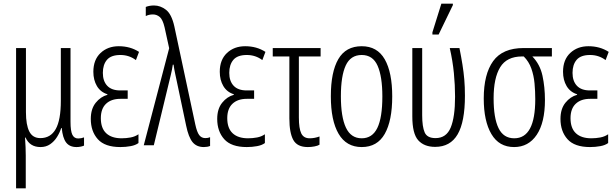

<svg xmlns="http://www.w3.org/2000/svg" viewBox="-20 -795 3373 1051"><path d="M68 236V-532H122V-181Q122 -111 140.5 -75Q159 -39 201 -39Q257 -39 285 -88.5Q313 -138 313 -243V-532H366V-128Q366 -78 376 -57.5Q386 -37 408 -37Q425 -37 440 -43V2Q434 5 422.5 7.5Q411 10 399 10Q361 10 342 -15Q323 -40 318 -94H315Q307 -69 292 -45Q277 -21 254.5 -5.5Q232 10 202 10Q143 10 120 -42H117Q119 -13 120 11Q121 35 121 56V236Z M639 10Q554 10 515.5 -33Q477 -76 477 -144Q477 -199 504 -232.5Q531 -266 568 -276V-279Q530 -291 510.5 -324Q491 -357 491 -402Q491 -468 530.5 -505Q570 -542 630 -542Q693 -542 741 -511L724 -466Q687 -494 639 -494Q588 -494 565.5 -467.5Q543 -441 543 -396Q543 -351 567 -325.5Q591 -300 638 -300H679V-254H639Q589 -254 560.5 -227Q532 -200 532 -148Q532 -93 561.5 -65.5Q591 -38 646 -38Q671 -38 695 -42.5Q719 -47 738 -60V-12Q722 0 695 5Q668 10 639 10Z M1096 10Q1056 10 1034 -17Q1012 -44 999 -107L949 -344Q943 -372 939.5 -388.5Q936 -405 934 -416Q932 -427 930 -441H926Q922 -413 915 -385L822 0H767L906 -531L881 -645Q871 -688 854.5 -702Q838 -716 817 -716Q795 -716 778 -707V-757Q785 -760 796.5 -762.5Q808 -765 823 -765Q858 -765 888.5 -741.5Q919 -718 934 -652L1049 -114Q1058 -72 1070.5 -55.5Q1083 -39 1104 -39Q1119 -39 1130 -44V4Q1115 10 1096 10Z M1331 10Q1246 10 1207.5 -33Q1169 -76 1169 -144Q1169 -199 1196 -232.5Q1223 -266 1260 -276V-279Q1222 -291 1202.5 -324Q1183 -357 1183 -402Q1183 -468 1222.5 -505Q1262 -542 1322 -542Q1385 -542 1433 -511L1416 -466Q1379 -494 1331 -494Q1280 -494 1257.5 -467.5Q1235 -441 1235 -396Q1235 -351 1259 -325.5Q1283 -300 1330 -300H1371V-254H1331Q1281 -254 1252.5 -227Q1224 -200 1224 -148Q1224 -93 1253.5 -65.5Q1283 -38 1338 -38Q1363 -38 1387 -42.5Q1411 -47 1430 -60V-12Q1414 0 1387 5Q1360 10 1331 10Z M1665 10Q1607 10 1585.5 -29Q1564 -68 1564 -147V-486H1473V-532H1735V-486H1616V-152Q1616 -92 1629 -65Q1642 -38 1675 -38Q1702 -38 1729 -48V-3Q1720 3 1701.5 6.5Q1683 10 1665 10Z M2127 -267Q2127 -134 2086 -62Q2045 10 1960 10Q1876 10 1833.5 -62.5Q1791 -135 1791 -268Q1791 -401 1832 -471.5Q1873 -542 1960 -542Q2045 -542 2086 -470.5Q2127 -399 2127 -267ZM1846 -268Q1846 -155 1873.5 -96.5Q1901 -38 1960 -38Q2018 -38 2045.5 -94.5Q2073 -151 2073 -267Q2073 -376 2047 -435Q2021 -494 1960 -494Q1899 -494 1872.5 -436.5Q1846 -379 1846 -268Z M2362 9Q2302 9 2269.5 -27Q2237 -63 2237 -158V-532H2291V-164Q2291 -102 2304.5 -70.5Q2318 -39 2364 -39Q2423 -39 2447 -96.5Q2471 -154 2471 -266Q2471 -329 2464.5 -395.5Q2458 -462 2442 -532H2495Q2505 -482 2511.5 -441Q2518 -400 2521.5 -360Q2525 -320 2525 -271Q2525 -128 2485 -59.5Q2445 9 2362 9ZM2347 -606V-618L2396 -775H2459V-767L2381 -606Z M2794 10Q2712 10 2670 -61Q2628 -132 2628 -256Q2628 -389 2679.5 -460.5Q2731 -532 2846 -532H3001V-486H2894Q2936 -443 2949.5 -380.5Q2963 -318 2963 -248Q2963 -124 2918 -57Q2873 10 2794 10ZM2795 -38Q2910 -38 2910 -252Q2910 -295 2906 -338.5Q2902 -382 2888.5 -420Q2875 -458 2847 -486H2838Q2754 -486 2718 -427Q2682 -368 2682 -257Q2682 -149 2709 -93.5Q2736 -38 2795 -38Z M3210 10Q3125 10 3086.5 -33Q3048 -76 3048 -144Q3048 -199 3075 -232.5Q3102 -266 3139 -276V-279Q3101 -291 3081.5 -324Q3062 -357 3062 -402Q3062 -468 3101.5 -505Q3141 -542 3201 -542Q3264 -542 3312 -511L3295 -466Q3258 -494 3210 -494Q3159 -494 3136.5 -467.5Q3114 -441 3114 -396Q3114 -351 3138 -325.5Q3162 -300 3209 -300H3250V-254H3210Q3160 -254 3131.5 -227Q3103 -200 3103 -148Q3103 -93 3132.5 -65.5Q3162 -38 3217 -38Q3242 -38 3266 -42.5Q3290 -47 3309 -60V-12Q3293 0 3266 5Q3239 10 3210 10Z"/></svg>

Font: Noto Sans ExtraCondensed Light
Style: Regular
Weight: 300
Width: 2
Designer: Monotype Design Team
Foundry: Monotype Imaging Inc.
Version: Version 2.013; ttfautohint (v1.8.4.7-5d5b)